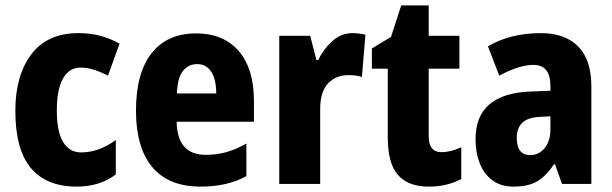

<svg xmlns="http://www.w3.org/2000/svg" viewBox="-20 -683 2273 713"><path d="M265 10Q153 10 95 -58.5Q37 -127 37 -272Q37 -403 96.5 -481.5Q156 -560 271 -560Q317 -560 354.5 -549.5Q392 -539 424 -521L381 -402Q354 -416 329 -424Q304 -432 279 -432Q237 -432 214 -391.5Q191 -351 191 -273Q191 -194 214.5 -155.5Q238 -117 281 -117Q347 -117 410 -163V-35Q350 10 265 10Z M708 -559Q810 -559 866.5 -493.5Q923 -428 923 -309V-231H636Q638 -108 744 -108Q785 -108 820.5 -118Q856 -128 895 -150V-29Q825 10 725 10Q606 10 545.5 -62.5Q485 -135 485 -272Q485 -412 543 -485.5Q601 -559 708 -559ZM712 -445Q680 -445 659.5 -419.5Q639 -394 637 -336H783Q783 -388 764.5 -416.5Q746 -445 712 -445Z M1289 -560Q1312 -560 1337 -554L1324 -397Q1305 -404 1274 -404Q1227 -404 1198 -373Q1169 -342 1169 -278V0H1017V-550H1132L1155 -460H1162Q1179 -498 1212.5 -529Q1246 -560 1289 -560Z M1619 -118Q1637 -118 1655 -122.5Q1673 -127 1693 -136V-18Q1668 -5 1638 2.5Q1608 10 1572 10Q1496 10 1458 -33Q1420 -76 1420 -173V-428H1361V-503L1432 -546L1470 -663H1572V-550H1686V-428H1572V-177Q1572 -118 1619 -118Z M1989 -560Q2078 -560 2127 -510.5Q2176 -461 2176 -363V0H2067L2041 -73H2037Q2009 -30 1975.5 -10Q1942 10 1887 10Q1840 10 1808.5 -13.5Q1777 -37 1761.5 -76.5Q1746 -116 1746 -165Q1746 -252 1797.5 -295.5Q1849 -339 1947 -343L2024 -346V-364Q2024 -442 1961 -442Q1908 -442 1834 -402L1792 -511Q1832 -535 1882 -547.5Q1932 -560 1989 -560ZM1985 -249Q1940 -247 1919.5 -227Q1899 -207 1899 -171Q1899 -107 1949 -107Q1981 -107 2002.5 -133Q2024 -159 2024 -203V-251Z"/></svg>

Font: Noto Sans Condensed ExtraBold
Style: Regular
Weight: 800
Width: 3
Designer: Monotype Design Team
Foundry: Monotype Imaging Inc.
Version: Version 2.013; ttfautohint (v1.8.4.7-5d5b)